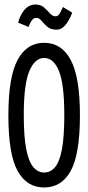

<svg xmlns="http://www.w3.org/2000/svg" viewBox="-20 -817 390 848"><path d="M175 11Q98 11 57.5 -62.5Q17 -136 17 -308Q17 -476 57.5 -552Q98 -628 175 -628Q252 -628 292.5 -552Q333 -476 333 -308Q333 -136 292.5 -62.5Q252 11 175 11ZM175 -55Q203 -55 223 -78.5Q243 -102 253.5 -157.5Q264 -213 264 -309Q264 -445 240.5 -503Q217 -561 175 -561Q134 -561 109.5 -503Q85 -445 85 -309Q85 -213 96 -157.5Q107 -102 127.5 -78.5Q148 -55 175 -55ZM258 -786 299 -761Q286 -727 269 -706.5Q252 -686 229 -686Q204 -686 189 -699Q174 -712 163.5 -725Q153 -738 141 -738Q129 -738 121.5 -728.5Q114 -719 106 -698L60 -717Q69 -752 89 -774.5Q109 -797 137 -797Q160 -797 174.5 -784Q189 -771 200.5 -758Q212 -745 225 -745Q236 -745 242.5 -755.5Q249 -766 258 -786Z"/></svg>

Font: Inconsolata ExtraCondensed Medium
Style: Regular
Weight: 500
Width: 2
Monospace: yes
Designer: Raph Levien, Cyreal, Brenton Simpson
Foundry: Raph Levien, Cyreal, Google
Version: Version 3.001; ttfautohint (v1.8.2.53-6de2)